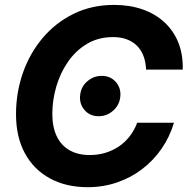

<svg xmlns="http://www.w3.org/2000/svg" viewBox="-20 -759 772 790"><path d="M340.8 11.2Q252 11.2 185.5 -24.9Q119.1 -61 82.5 -128.2Q45.9 -195.3 45.9 -289.1Q45.9 -377.9 74.2 -459Q102.5 -540 155.8 -603Q209 -666 283.4 -702.4Q357.9 -738.8 449.7 -738.8Q513.7 -738.8 566.2 -720.5Q618.7 -702.1 656.2 -667.7Q693.8 -633.3 713.6 -584.2Q733.4 -535.2 731.9 -472.7H581.1Q579.6 -504.4 570.1 -529.3Q560.5 -554.2 543 -571.3Q525.4 -588.4 501 -597.4Q476.6 -606.4 445.3 -606.4Q384.8 -606.4 338.1 -578.6Q291.5 -550.8 259.8 -504.9Q228 -459 211.7 -403.1Q195.3 -347.2 195.3 -290.5Q195.3 -236.8 213.1 -199Q231 -161.1 265.6 -141.1Q300.3 -121.1 349.6 -121.1Q383.3 -121.1 413.3 -130.1Q443.4 -139.2 468.8 -156.2Q494.1 -173.3 513.4 -198Q532.7 -222.7 544.4 -253.9H695.8Q678.2 -195.3 644.5 -146.7Q610.8 -98.1 564.2 -62.7Q517.6 -27.3 460.9 -8.1Q404.3 11.2 340.8 11.2ZM386.2 -280.8Q348.6 -280.8 326.4 -307.9Q304.2 -335 310.5 -373Q315.4 -404.8 340.8 -425.8Q366.2 -446.8 398.4 -446.8Q436 -446.8 458.3 -419.7Q480.5 -392.6 474.1 -354.5Q468.8 -323.2 443.6 -302Q418.5 -280.8 386.2 -280.8Z"/></svg>

Font: Inter 28pt
Style: Bold Italic
Weight: 700
Italic angle: -9.3988°
Designer: Rasmus Andersson
Foundry: rsms
Version: Version 4.001;git-66647c0bb